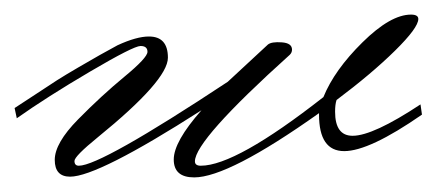

<svg xmlns="http://www.w3.org/2000/svg" viewBox="-41 -222 608 263"><path d="M93 -34Q61 -8 61 -1.5Q61 5 67 5Q97 5 271 -110L326 -161Q331 -165 345 -164Q359 -163 359 -154Q359 -150 356 -147Q226 -30 226 -1Q226 5 234 5Q282 5 402 -89Q417 -126 455.5 -164Q494 -202 522 -202Q532 -202 532 -196Q532 -184 500 -152.5Q468 -121 420 -85Q418 -79 418 -69Q418 -36 442 -36Q470 -36 535 -79L537 -65Q465 -15 430.5 -15Q396 -15 396 -65V-67Q272 21 225 21Q197 21 197 -3.5Q197 -28 235 -71Q93 20 55 20Q34 20 34 -3Q34 -26 66 -58.5Q98 -91 129.5 -117Q161 -143 161 -151Q161 -159 151.5 -159Q142 -159 82.5 -124Q23 -89 -18 -60L-21 -74Q-13 -79 6.5 -92Q26 -105 37 -112Q48 -119 66 -129.5Q84 -140 95.5 -146.5Q107 -153 120 -160Q146 -172 163 -172Q189 -172 189 -143Q189 -112 93 -34Z"/></svg>

Font: Monsieur La Doulaise
Style: Regular
Weight: 400
Designer: Alejandro Paul
Foundry: Alejandro Paul
Version: Version 1.000